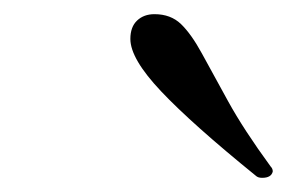

<svg xmlns="http://www.w3.org/2000/svg" viewBox="-20 -731 405 271"><path d="M341 -483Q251 -556 207.5 -602Q164 -648 164 -676Q164 -693 173.5 -702Q183 -711 198 -711Q221 -711 235.5 -697Q250 -683 265 -655.5Q280 -628 302 -588Q324 -548 362 -496Q365 -493 365 -489Q363 -480 350 -480Q344 -480 341 -483Z"/></svg>

Font: Sedan
Style: Italic
Weight: 400
Italic angle: -13.8°
Designer: Sebastian Salazar
Foundry: Sebastian Salazar
Version: Version 1.100; ttfautohint (v1.8.4.7-5d5b)